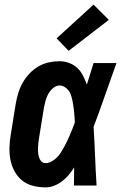

<svg xmlns="http://www.w3.org/2000/svg" viewBox="-20 -803 540 831"><path d="M177 8Q149 8 122 1Q95 -6 75 -22.5Q55 -39 42.5 -62.5Q30 -86 25 -112.5Q20 -139 21 -167Q22 -195 27 -223L48 -353Q52 -377 59 -400Q66 -423 78 -444.5Q90 -466 107.5 -484.5Q125 -503 146.5 -515.5Q168 -528 191.5 -533Q215 -538 238 -538Q260 -538 280.5 -530Q301 -522 315.5 -508Q330 -494 339.5 -475Q349 -456 356 -437Q363 -460 370.5 -483.5Q378 -507 385 -530H484Q459 -461 435 -391.5Q411 -322 385 -254Q389 -190 391.5 -126.5Q394 -63 398 0H300Q300 -19 300.5 -38.5Q301 -58 301 -78Q290 -61 277 -45.5Q264 -30 248 -18Q232 -6 214 1Q196 8 177 8ZM177 -97Q190 -97 203 -104Q216 -111 226.5 -121.5Q237 -132 244.5 -144.5Q252 -157 259 -169.5Q266 -182 272 -195Q278 -208 283.5 -221Q289 -234 294 -247Q299 -260 304 -273Q303 -285 302.5 -297Q302 -309 300.5 -321Q299 -333 297.5 -344.5Q296 -356 293.5 -368Q291 -380 287.5 -391Q284 -402 277 -411Q270 -420 260 -426.5Q250 -433 238 -433Q223 -433 210 -422Q197 -411 189 -396.5Q181 -382 177 -367Q173 -352 170 -336L149 -206Q147 -196 146 -185Q145 -174 144.5 -163.5Q144 -153 145 -142.5Q146 -132 149 -122Q152 -112 159 -104.5Q166 -97 177 -97ZM277 -583 225 -637 385 -783 451 -717Z"/></svg>

Font: Iosevka Slab Extrabold
Style: Italic
Weight: 800
Italic angle: -9°
Monospace: yes
Designer: Belleve Invis
Foundry: Belleve Invis
Version: Version 11.1.0; ttfautohint (v1.8.3)